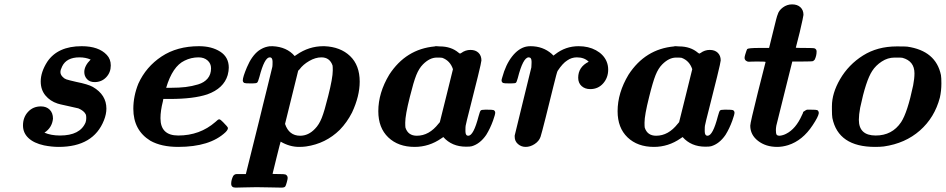

<svg xmlns="http://www.w3.org/2000/svg" viewBox="-20 -663 4320 877"><path d="M183 -57Q213 -44 254 -44Q346 -44 371 -104Q374 -113 374 -124Q374 -135 372 -140Q364 -157 338 -168Q336 -169 291.5 -178.5Q247 -188 243 -190Q209 -201 187.5 -227Q166 -253 166 -291Q166 -334 196 -381Q244 -452 353 -452Q431 -452 468 -412Q486 -393 486 -364Q486 -332 465 -310Q444 -288 412 -288Q390 -288 377.5 -301.5Q365 -315 365 -334Q365 -362 394 -391Q371 -401 343 -401Q284 -401 264 -360Q256 -344 256 -334Q256 -322 266 -312Q273 -304 283 -300.5Q293 -297 328 -289Q383 -278 404 -266Q466 -230 466 -167Q466 -142 455 -114Q407 8 248 8Q216 8 181 1Q135 -9 110 -32.5Q85 -56 85 -90Q85 -127 108 -152Q131 -177 167 -177Q192 -177 207 -162Q222 -147 222 -121Q218 -80 183 -57Z M713 -123Q713 -44 794 -44Q893 -44 964 -106Q976 -118 981 -118Q987 -118 999 -105Q1020 -84 1021 -79Q1022 -71 1010 -59Q939 8 794 8Q717 8 667 -20Q589 -68 589 -166Q589 -224 612 -281Q647 -358 718 -405Q789 -452 889 -452Q947 -452 986 -427Q1025 -402 1025 -354Q1025 -339 1020 -320Q1002 -259 927 -232Q864 -211 756 -211H726L724 -200Q713 -157 713 -123ZM944 -351Q944 -373 928 -387Q912 -401 887 -401Q853 -401 823 -386Q768 -360 739 -262H761Q799 -262 828 -265.5Q857 -269 885 -277.5Q913 -286 928.5 -304.5Q944 -323 944 -351Z M1462 -452Q1535 -449 1579 -407Q1623 -365 1623 -290Q1623 -224 1588 -149Q1565 -104 1532 -70Q1468 -7 1378 6Q1364 8 1346 8Q1303 8 1262 -16Q1261 -15 1243 57.5Q1225 130 1225 131Q1225 132 1252 132Q1280 132 1284 134Q1294 139 1294 150Q1294 155 1290 169.5Q1286 184 1284 187Q1281 194 1266 194Q1251 194 1214 193Q1177 192 1152 192Q1127 192 1097 193Q1067 194 1056 194Q1036 194 1036 176Q1036 159 1045 141Q1051 132 1062 132H1079H1103L1163 -109Q1172 -146 1181.5 -185Q1191 -224 1198.5 -253.5Q1206 -283 1211.5 -306.5Q1217 -330 1220.5 -343.5Q1224 -357 1224 -358Q1225 -363 1225 -381Q1225 -401 1212 -401Q1188 -401 1165 -312Q1159 -290 1155 -286Q1151 -282 1134 -282H1124Q1100 -282 1096 -284Q1089 -288 1089 -296Q1089 -311 1108 -356Q1130 -408 1162 -432Q1182 -446 1202 -450Q1207 -452 1225 -452Q1290 -449 1326 -407L1335 -413Q1391 -452 1457 -452ZM1282 -97Q1300 -43 1351 -43Q1389 -43 1419 -75Q1437 -93 1449.5 -124Q1462 -155 1479 -224Q1500 -307 1500 -341Q1500 -359 1499 -364Q1486 -401 1448 -401Q1421 -401 1392.5 -384.5Q1364 -368 1348 -346L1342 -340Z M1874 8Q1799 8 1753.5 -35.5Q1708 -79 1708 -155Q1708 -239 1758 -322Q1834 -439 1966 -451L1969 -452Q1972 -452 1974 -452Q1976 -452 1981 -451.5Q1986 -451 1989 -451Q2041 -451 2075 -422L2081 -418L2083 -419Q2085 -420 2087 -421Q2106 -435 2129 -435Q2152 -435 2165.5 -422Q2179 -409 2179 -387Q2179 -380 2162.5 -312.5Q2146 -245 2127.5 -173Q2109 -101 2107 -89Q2106 -84 2106 -69V-63Q2106 -43 2119 -43Q2143 -43 2166 -132Q2172 -154 2175.5 -158Q2179 -162 2196 -162H2206Q2231 -162 2235 -160Q2242 -156 2242 -148Q2242 -140 2232 -112Q2219 -76 2201 -47Q2173 -6 2135 5Q2128 7 2109 7Q2044 7 2005 -37L1996 -31Q1940 8 1874 8ZM2049 -347Q2036 -386 2000 -399Q1994 -400 1975 -400Q1943 -400 1912 -369Q1894 -351 1881.5 -320Q1869 -289 1852 -220Q1831 -137 1831 -103Q1831 -85 1832 -80Q1844 -43 1884 -43Q1940 -43 1983 -98L1989 -105Q1999 -145 2019 -225.5Q2039 -306 2049 -347Z M2408 -376V-382Q2408 -401 2395 -401Q2369 -401 2345 -306Q2340 -288 2336.5 -285Q2333 -282 2313 -282H2306Q2282 -282 2278 -284Q2271 -288 2271 -296Q2271 -300 2274 -309Q2290 -368 2319 -405Q2348 -442 2383 -450Q2393 -452 2403 -452Q2460 -452 2500 -417L2508 -409L2516 -415Q2563 -452 2623 -452Q2668 -452 2702 -433.5Q2736 -415 2750 -384Q2758 -366 2758 -345Q2758 -308 2735 -282Q2712 -256 2676 -256Q2652 -256 2636.5 -270Q2621 -284 2621 -308Q2621 -357 2669 -381Q2649 -401 2615 -401Q2591 -401 2571 -387Q2550 -374 2527 -339Q2524 -335 2507.5 -267.5Q2491 -200 2472.5 -126.5Q2454 -53 2449 -38Q2442 -18 2422 -5Q2402 8 2381 8Q2361 8 2346 -5Q2331 -18 2331 -38V-44Q2331 -46 2369 -200L2407 -355Q2407 -357 2407.5 -364.5Q2408 -372 2408 -376Z M2967 8Q2892 8 2846.5 -35.5Q2801 -79 2801 -155Q2801 -239 2851 -322Q2927 -439 3059 -451L3062 -452Q3065 -452 3067 -452Q3069 -452 3074 -451.5Q3079 -451 3082 -451Q3134 -451 3168 -422L3174 -418L3176 -419Q3178 -420 3180 -421Q3199 -435 3222 -435Q3245 -435 3258.5 -422Q3272 -409 3272 -387Q3272 -380 3255.5 -312.5Q3239 -245 3220.5 -173Q3202 -101 3200 -89Q3199 -84 3199 -69V-63Q3199 -43 3212 -43Q3236 -43 3259 -132Q3265 -154 3268.5 -158Q3272 -162 3289 -162H3299Q3324 -162 3328 -160Q3335 -156 3335 -148Q3335 -140 3325 -112Q3312 -76 3294 -47Q3266 -6 3228 5Q3221 7 3202 7Q3137 7 3098 -37L3089 -31Q3033 8 2967 8ZM3142 -347Q3129 -386 3093 -399Q3087 -400 3068 -400Q3036 -400 3005 -369Q2987 -351 2974.5 -320Q2962 -289 2945 -220Q2924 -137 2924 -103Q2924 -85 2925 -80Q2937 -43 2977 -43Q3033 -43 3076 -98L3082 -105Q3092 -145 3112 -225.5Q3132 -306 3142 -347Z M3400 -381Q3393 -381 3387 -386Q3381 -391 3381 -399Q3381 -404 3384 -414Q3387 -424 3389.5 -431Q3392 -438 3393 -439Q3399 -444 3448 -444H3493L3511 -517Q3529 -592 3532 -596Q3537 -615 3556 -629Q3575 -643 3598 -643Q3622 -643 3636 -630Q3650 -617 3650 -595Q3650 -589 3633 -516Q3615 -446 3615 -445Q3615 -444 3656 -444Q3697 -444 3701 -442Q3710 -438 3710 -428Q3710 -408 3701 -390Q3696 -385 3694 -384Q3690 -382 3644 -382H3599Q3596 -370 3578 -298Q3560 -226 3543.5 -159.5Q3527 -93 3526 -89Q3524 -77 3524 -69Q3524 -54 3527 -48.5Q3530 -43 3542 -43Q3558 -45 3571 -52Q3615 -74 3643 -137Q3648 -146 3649 -152Q3663 -162 3667 -162H3684Q3709 -162 3713 -160Q3720 -156 3720 -146Q3718 -130 3692 -91Q3646 -21 3580 0Q3554 8 3530 8Q3478 8 3442.5 -19.5Q3407 -47 3407 -89Q3407 -102 3442 -242L3477 -380Q3477 -382 3436 -382Q3424 -382 3412.5 -381.5Q3401 -381 3400 -381Z M3817 -301Q3856 -368 3922 -409.5Q3988 -451 4076 -451Q4117 -451 4124 -450Q4255 -431 4278 -320Q4280 -308 4280 -282Q4280 -248 4273 -217Q4249 -126 4182 -67Q4115 -8 4017 6Q4001 8 3977 8Q3809 8 3782 -124Q3780 -136 3780 -162V-178Q3780 -237 3817 -301ZM3903 -116Q3903 -44 3980 -44Q4055 -44 4096 -105Q4125 -149 4151 -273Q4157 -304 4157 -328Q4157 -384 4102 -399Q4098 -400 4075 -400H4066Q4035 -400 4007.5 -382Q3980 -364 3964 -339Q3935 -295 3909 -171Q3903 -139 3903 -116Z"/></svg>

Font: KaTeX_Main
Style: Bold Italic
Weight: 700
Version: Version 1.1; ttfautohint (v1.3)